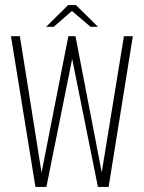

<svg xmlns="http://www.w3.org/2000/svg" viewBox="-20 -733 564 753"><path d="M119 0 23 -591H58L143 -56L248 -591H276L379 -57L466 -591H501L406 0H364L263 -502L162 0ZM161 -628 247 -713H278L364 -628H335L262 -690L191 -628Z"/></svg>

Font: Alumni Sans ExtraLight
Style: Regular
Weight: 250
Version: Version 1.018